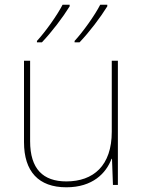

<svg xmlns="http://www.w3.org/2000/svg" viewBox="-20 -879 613 816"><path d="M436 -852V-859H406C383 -814 333 -744 297 -705V-699H318C360 -743 407 -805 436 -852ZM276 -852V-859H246C223 -814 173 -744 137 -705V-699H158C200 -743 247 -805 276 -852ZM481 -621H455V-319C455 -175 377 -108 262 -108C163 -108 108 -161 108 -279V-621H82V-275C82 -150 144 -83 262 -83C374 -83 431 -143 454 -204H456L460 -93H481Z"/></svg>

Font: Noto Sans Kannada UI Thin
Style: Regular
Weight: 100
Designer: Jelle Bosma - Monotype Design Team
Foundry: Monotype Imaging Inc.
Version: Version 2.005